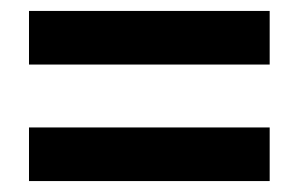

<svg xmlns="http://www.w3.org/2000/svg" viewBox="-20 -501 546 351"><path d="M33 -481H473V-383H33ZM33 -268H473V-170H33Z"/></svg>

Font: Alexandria SemiBold
Style: Regular
Weight: 600
Designer: Mohamed Gaber
Foundry: Kief Type Foundry
Version: Version 5.100